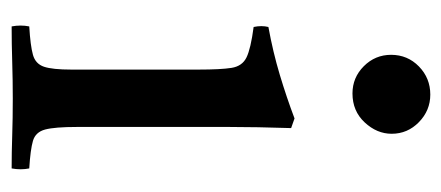

<svg xmlns="http://www.w3.org/2000/svg" viewBox="-240 -536 777 338"><g transform="rotate(90 149.0 -367.5)"><path d="M277 1Q249 1 219 0Q189 -1 154 -1Q122 -1 89.5 0Q57 1 27 1Q24 -15 27 -30Q61 -32 77 -36.5Q93 -41 98 -56Q103 -71 103 -104V-328Q103 -367 100 -386Q97 -405 81.5 -412.5Q66 -420 28 -425Q25 -439 28 -451Q72 -459 112 -471Q152 -483 189 -497L206 -491Q205 -460 204.5 -433Q204 -406 204 -382V-114Q204 -75 208.5 -58Q213 -41 228.5 -36.5Q244 -32 277 -30Q280 -15 277 1ZM77 -667Q77 -696 97.5 -716Q118 -736 147 -736Q175 -736 195.5 -716Q216 -696 216 -668Q216 -642 196 -620.5Q176 -599 145 -599Q117 -599 97 -619Q77 -639 77 -667Z"/></g></svg>

Font: Tiro Devanagari Sanskrit
Style: Regular
Weight: 400
Designer: Devanagari: John Hudson & Fiona Ross. Latin: John Hudson.
Foundry: Tiro Typeworks Ltd.
Version: Version 1.52